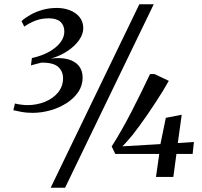

<svg xmlns="http://www.w3.org/2000/svg" viewBox="-20 -835 954 906"><path d="M133.5 -302.5Q104 -302.5 81.8 -306.8Q59.5 -311 43 -315L50.5 -346.5Q65 -343 80.8 -341Q96.5 -339 109 -339Q153.5 -339 191.8 -354.5Q230 -370 253.5 -398.2Q277 -426.5 277.5 -464.5Q278 -497.5 255.2 -518.8Q232.5 -540 175.5 -539.5Q169.5 -538 159.8 -535.5Q150 -533 140.8 -530.5Q131.5 -528 126 -526.5L130.5 -561Q179.5 -572 213.8 -591.8Q248 -611.5 266 -636.2Q284 -661 283.5 -687Q283.5 -715 265.5 -731.8Q247.5 -748.5 211 -748.5Q176 -748.5 148.2 -738Q120.5 -727.5 94.5 -709.5L81.5 -735.5Q98.5 -751 123.8 -765.2Q149 -779.5 180.5 -788.5Q212 -797.5 248 -797.5Q281 -797.5 309.2 -786.8Q337.5 -776 355 -754.8Q372.5 -733.5 373 -703Q373 -673.5 352.5 -644.8Q332 -616 297 -593.2Q262 -570.5 220 -558.5Q266.5 -564.5 300.2 -555.5Q334 -546.5 352 -524.2Q370 -502 370 -467.5Q369.5 -430.5 348.8 -400.2Q328 -370 293.5 -348Q259 -326 217.2 -314.2Q175.5 -302.5 133.5 -302.5ZM637.5 -815H705.5L287 51H219ZM716 0 731.5 -108.5H524L507 -144Q531 -181.5 554.2 -222.5Q577.5 -263.5 600 -307Q622.5 -350.5 644.5 -395.5Q666.5 -440.5 688 -485.5H709.5L776.5 -453.5Q763.5 -430 746.8 -402.8Q730 -375.5 711.2 -347.2Q692.5 -319 673.8 -291.5Q655 -264 637.2 -240Q619.5 -216 605 -197.5Q592 -182.5 580.2 -168.8Q568.5 -155 557.5 -144.5L737 -155L762.5 -279L837.5 -293.5L819 -160L895 -165L889 -108.5H812.5L798 0Z"/></svg>

Font: Merriweather 72pt
Style: Italic
Weight: 400
Italic angle: -7.8°
Version: Version 2.101